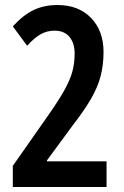

<svg xmlns="http://www.w3.org/2000/svg" viewBox="-20 -744 494 764"><path d="M404 0H31V-84L169 -281Q212 -342 235.5 -384Q259 -426 268 -459.5Q277 -493 277 -531Q277 -572 256.5 -597Q236 -622 197 -622Q168 -622 143 -608.5Q118 -595 88 -562L31 -639Q73 -685 114.5 -704.5Q156 -724 209 -724Q293 -724 342.5 -672.5Q392 -621 392 -537Q392 -486 380.5 -441.5Q369 -397 342 -350.5Q315 -304 270 -246L167 -106V-102H404Z"/></svg>

Font: Noto Sans Ethiopic ExtraCondensed SemiBold
Style: Regular
Weight: 600
Width: 2
Designer: Monotype Design Team
Foundry: Monotype Imaging Inc.
Version: Version 2.102; ttfautohint (v1.8.4.7-5d5b)